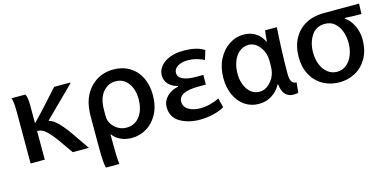

<svg xmlns="http://www.w3.org/2000/svg" viewBox="-67 -870 2908 1439"><g transform="rotate(-15 1386.5 -151.0)"><path d="M436 -109 525 21H400L325 -86Q286 -141 254 -170.5Q222 -200 191 -201H183V21H73V-372Q73 -463 61 -488H168Q175 -480 179 -456.5Q183 -433 183 -400V-265H187Q242 -321 339 -429L392 -488H518V-483L441 -407L288 -256V-252Q322 -243 358 -206Q394 -169 436 -109Z M715 197H610Q599 154 599 46V-190Q599 -282 620 -336Q641 -390 678 -428Q749 -499 853 -499Q924 -499 978 -466.5Q1032 -434 1061.5 -375Q1091 -316 1091 -239Q1091 -153 1058 -91.5Q1025 -30 971.5 1.5Q918 33 857 33Q810 33 771 15Q732 -3 710 -35H708V42Q708 148 715 197ZM712 -144Q724 -105 759 -78.5Q794 -52 838 -52Q904 -52 942 -103.5Q980 -155 980 -237Q980 -311 944 -360Q908 -409 846 -409Q788 -409 748 -361.5Q708 -314 708 -222V-179Q708 -160 712 -144Z M1193 -361Q1193 -396 1216.5 -428Q1240 -460 1286.5 -479.5Q1333 -499 1399 -499Q1502 -499 1558 -461L1536 -389Q1518 -401 1482 -411Q1446 -421 1411 -421Q1361 -421 1331 -402Q1301 -383 1301 -352Q1301 -318 1338 -301.5Q1375 -285 1437 -285H1495V-210H1435Q1365 -210 1324 -191.5Q1283 -173 1283 -133Q1283 -93 1319.5 -71Q1356 -49 1411 -49Q1449 -49 1490.5 -60Q1532 -71 1558 -86L1576 -13Q1543 8 1490.5 20.5Q1438 33 1386 33Q1297 33 1232 -5Q1167 -43 1167 -123Q1167 -169 1201.5 -204Q1236 -239 1290 -249V-254Q1243 -266 1218 -294.5Q1193 -323 1193 -361Z M2107 -132Q2107 -88 2119 -69Q2131 -50 2156 -50L2148 27Q2138 33 2111 33Q2072 33 2048 7.5Q2024 -18 2018 -72H2015Q1989 -24 1944.5 4.5Q1900 33 1843 33Q1783 33 1735.5 1Q1688 -31 1661 -89Q1634 -147 1634 -223Q1634 -304 1666 -367Q1698 -430 1750.5 -464.5Q1803 -499 1863 -499Q1916 -499 1955.5 -474.5Q1995 -450 2016 -404H2020Q2023 -450 2029 -488H2120Q2116 -436 2111.5 -328.5Q2107 -221 2107 -132ZM1872 -54Q1915 -54 1950.5 -89.5Q1986 -125 1997 -174Q2002 -196 2002 -240Q2002 -276 1999 -292Q1990 -343 1956.5 -379Q1923 -415 1879 -415Q1840 -415 1809.5 -390.5Q1779 -366 1762 -323Q1745 -280 1745 -227V-226Q1745 -155 1779.5 -104.5Q1814 -54 1872 -54Z M2717 -235Q2717 -147 2681.5 -86.5Q2646 -26 2589.5 3.5Q2533 33 2469 33Q2399 33 2342 1.5Q2285 -30 2252.5 -89.5Q2220 -149 2220 -228Q2220 -311 2253.5 -372.5Q2287 -434 2347.5 -466.5Q2408 -499 2487 -499H2761L2758 -419Q2698 -419 2630 -423L2629 -419Q2671 -388 2694 -338.5Q2717 -289 2717 -235ZM2609 -236Q2609 -281 2594.5 -323Q2580 -365 2549.5 -392Q2519 -419 2473 -419Q2404 -419 2368.5 -364Q2333 -309 2333 -233Q2333 -181 2350.5 -138.5Q2368 -96 2399.5 -72Q2431 -48 2471 -48H2472Q2511 -48 2542 -72Q2573 -96 2591 -139Q2609 -182 2609 -236Z"/></g></svg>

Font: Gmarket Sans TTF Medium
Style: Regular
Weight: 500
Designer: Creative Director : Sungho Lee; Art Director : Kiwoong Choi; Project Manager : Sori Yang, Jongwook Yoon; Font Designer :
Foundry: Sandoll Inc.
Version: Version 1.000;hotconv 1.0.109;makeotfexe 2.5.65596